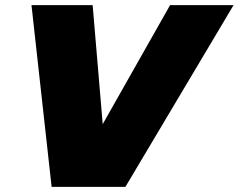

<svg xmlns="http://www.w3.org/2000/svg" viewBox="-20 -724 925 744"><path d="M180 0 102 -704H339L378 -243L639 -704H885L466 0Z"/></svg>

Font: Prodigy Sans Black
Style: Italic
Weight: 900
Italic angle: -13°
Designer: Wei Huang
Foundry: Wei Huang
Version: Version 1.003; ttfautohint (v1.8.3)